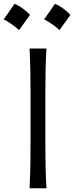

<svg xmlns="http://www.w3.org/2000/svg" viewBox="-59 -1002 395 1022"><path d="M98.3 0H188.4Q184.6 -62.4 183.5 -120.1Q182.3 -177.8 182.3 -246.5V-495.5Q182.3 -565 183.5 -623Q184.6 -680.9 188.4 -743.5H98.3Q101.5 -680.9 102.6 -623Q103.6 -565 103.6 -495.5V-246.5Q103.6 -177.8 102.6 -120.1Q101.5 -62.4 98.3 0ZM233.4 -981.8Q218.8 -960.3 204.9 -940.1Q190.9 -920 176 -899.2Q197.7 -887.6 218.5 -873.1Q239.3 -858.6 257.5 -841.8Q272.9 -862.5 287.4 -882.9Q301.9 -903.2 316 -923.3Q293.1 -945.9 272.7 -960.2Q252.3 -974.4 233.4 -981.8ZM18.2 -981.8Q3.6 -960.3 -10.4 -940.1Q-24.4 -920 -39.3 -899.2Q-17.5 -887.6 3.2 -873.1Q24 -858.6 42.3 -841.8Q57.6 -862.5 72.1 -882.9Q86.6 -903.2 100.8 -923.3Q77.9 -945.9 57.5 -960.2Q37 -974.4 18.2 -981.8Z"/></svg>

Font: Pinar-VF
Style: Regular
Weight: 300
Designer: Amin Abedi
Version: Version 3.0